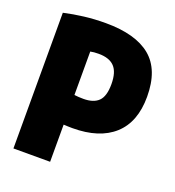

<svg xmlns="http://www.w3.org/2000/svg" viewBox="-136 -857 880 964"><g transform="rotate(20 304.5 -375.0)"><path d="M44 0V-725Q95 -736.5 150 -743.2Q205 -750 265 -750Q425 -750 505.5 -683.5Q586 -617 586 -473Q586 -337.5 508.2 -267.2Q430.5 -197 287 -197Q273 -197 263 -197.5Q253 -198 240 -198.5V0ZM289 -354Q342.5 -354 369.2 -380.2Q396 -406.5 396 -471Q396 -535.5 368.5 -564.2Q341 -593 284 -593Q257.5 -593 240 -589V-357Q251.5 -355.5 262.8 -354.8Q274 -354 289 -354Z"/></g></svg>

Font: Encode Sans Condensed Black
Style: Regular
Weight: 900
Width: 3
Designer: Multiple Designers
Foundry: Impallari Type
Version: Version 3.000; ttfautohint (v1.8.3) -l 8 -r 50 -G 200 -x 14 